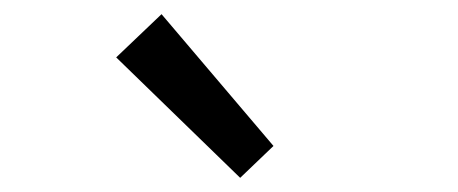

<svg xmlns="http://www.w3.org/2000/svg" viewBox="-20 -892 646 271"><path d="M319 -641 366 -686 208 -872 144 -811Z"/></svg>

Font: Squished Noto Sans CJK JP Regular
Style: Regular
Weight: 400
Designer: Ryoko NISHIZUKA (kana & ideographs); Paul D. Hunt (Latin, Greek & Cyrillic); Wenlong ZHANG (bopomofo); Sandoll Communica
Foundry: Adobe Systems Incorporated
Version: Version 1.004;PS 1.004;hotconv 1.0.82;makeotf.lib2.5.63406